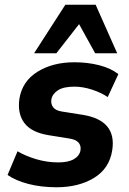

<svg xmlns="http://www.w3.org/2000/svg" viewBox="-20 -780 544 811"><path d="M12 0ZM219 11Q154 11 100 -3Q46 -17 12 -41L54 -141Q90 -120 135 -107Q180 -94 226 -94Q269 -94 292.5 -108Q316 -122 320 -145Q326 -187 272 -195L185 -209Q112 -221 82.5 -261Q53 -301 62 -363Q74 -437 138.5 -477Q203 -517 294 -517Q350 -517 399 -504.5Q448 -492 480 -467L435 -370Q407 -389 368.5 -401.5Q330 -414 294 -414Q248 -414 224.5 -398.5Q201 -383 197 -360Q194 -341 204.5 -327Q215 -313 241 -309L329 -295Q474 -272 454 -145Q442 -68 377 -28.5Q312 11 219 11ZM124 -555 256 -760H384L475 -555H382L314 -678L218 -555Z"/></svg>

Font: Winston
Style: Bold Italic
Weight: 700
Italic angle: -9°
Designer: Original fonts by Vernon Adams / Changes by Cristiano Sobral
Foundry: Original fonts by Vernon Adams / Changes by Cristiano Sobral
Version: Version 2.503;July 17, 2020;FontCreator 13.0.0.2655 64-bit